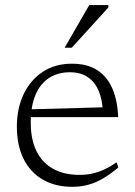

<svg xmlns="http://www.w3.org/2000/svg" viewBox="-20 -710 520 740"><path d="M257 -464.5Q316.5 -464.5 355 -439.5Q393.5 -414.5 413.2 -368.5Q433 -322.5 435.5 -258.5H92L90.5 -288.5L399 -297L376.5 -279Q374.5 -327 359.8 -361Q345 -395 317.5 -413.2Q290 -431.5 249 -431.5Q203.5 -431.5 169.5 -409.8Q135.5 -388 117 -344.8Q98.5 -301.5 98.5 -237.5Q98.5 -172 120.8 -127.2Q143 -82.5 185 -59.2Q227 -36 286.5 -36Q312.5 -36 335.5 -41Q358.5 -46 381.8 -56.8Q405 -67.5 429.5 -84.5L436 -64.5Q405 -38.5 376.8 -22Q348.5 -5.5 320 2.2Q291.5 10 258.5 10Q193 10 145 -17.8Q97 -45.5 71 -97.5Q45 -149.5 45 -222Q45 -292 71 -346.8Q97 -401.5 144.5 -433Q192 -464.5 257 -464.5ZM229 -526 324 -690.5H397.5V-681L256.5 -526Z"/></svg>

Font: Newsreader Light
Style: Regular
Weight: 300
Designer: Hugues Gentile
Foundry: Production Type
Version: Version 1.003